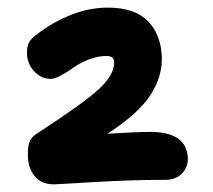

<svg xmlns="http://www.w3.org/2000/svg" viewBox="-20 -874 560 504"><path d="M121.1 -390.1Q88.4 -390.1 70.8 -411.9Q53.2 -433.6 53.2 -466.8Q52.7 -491.2 58.3 -503.4Q64 -515.6 76.2 -522.9Q198.7 -602.5 239.3 -639.9Q279.8 -677.2 279.8 -710Q279.8 -727.1 259.8 -727.1Q236.8 -727.1 213.1 -717.8Q189.5 -708.5 173.6 -697Q157.7 -685.5 140.9 -676.3Q124 -667 112.8 -667Q87.9 -667 69.8 -686.8Q51.8 -706.5 50.8 -732.9Q50.3 -751 55.9 -762Q61.5 -772.9 77.1 -784.2Q170.4 -854 263.2 -854Q334 -854 368.7 -818.1Q403.3 -782.2 404.8 -722.2Q405.8 -672.4 375 -624.5Q344.2 -576.7 262.2 -522.9Q265.6 -522.9 306.4 -525.4Q347.2 -527.8 374 -527.8Q471.7 -527.8 473.1 -457Q473.1 -434.6 457.3 -418.2Q441.4 -401.9 414.1 -401.9Q323.2 -401.9 226.1 -396Q128.9 -390.1 121.1 -390.1Z"/></svg>

Font: Shantell Sans Bouncy
Style: Bold
Weight: 700
Designer: Stephen Nixon, Anya Danilova, Shantell Martin
Foundry: Arrow Type
Version: Version 1.006;[9816181b4]